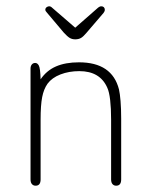

<svg xmlns="http://www.w3.org/2000/svg" viewBox="-20 -582 479 610"><path d="M109 -330Q108 -365 103.5 -373.5Q99 -382 92 -382Q85 -382 81 -377Q77 -372 77 -364V-12Q77 -2 81.5 3Q86 8 93 8Q101 8 105 3Q109 -2 109 -12V-202Q109 -248 114 -273.5Q119 -299 131 -316Q145 -335 172 -345.5Q199 -356 232 -356Q298 -356 321 -303Q327 -290 330 -264Q333 -238 333 -202V-12Q333 -2 337.5 3Q342 8 349 8Q357 8 361 3Q365 -2 365 -12V-205Q365 -237 363 -261Q361 -285 358 -298Q336 -384 231 -384Q188 -384 158 -371Q128 -358 109 -330ZM219 -494 145 -558Q141 -562 136 -562Q132 -562 128 -559Q124 -556 124 -551Q124 -547 129 -542L183 -478Q194 -466 201.5 -461.5Q209 -457 219 -457Q230 -457 237.5 -461.5Q245 -466 255 -478L309 -541Q313 -546 313 -551Q313 -556 310 -559Q307 -562 302 -562Q297 -562 292 -558Z"/></svg>

Font: Beiruti ExtraLight
Style: Regular
Weight: 250
Designer: Arlette Boutros
Foundry: Boutros
Version: Version 1.41